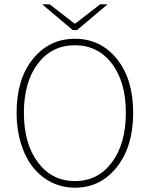

<svg xmlns="http://www.w3.org/2000/svg" viewBox="-20 -850 688 882"><path d="M324.2 12.2Q266.1 12.2 216.6 -12.5Q167 -37.1 131.6 -81.5Q96.2 -126 76.2 -190.7Q56.2 -255.4 56.2 -332Q56.2 -486.3 131.1 -579.1Q206.1 -671.9 324.2 -671.9Q442.4 -671.9 517.1 -579.1Q591.8 -486.3 591.8 -332Q591.8 -177.2 516.8 -82.5Q441.9 12.2 324.2 12.2ZM558.1 -332Q558.1 -473.6 493.9 -557.9Q429.7 -642.1 324.2 -642.1Q218.3 -642.1 154.1 -557.9Q89.8 -473.6 89.8 -332Q89.8 -189.9 154.3 -104Q218.8 -18.1 324.2 -18.1Q429.7 -18.1 493.9 -104Q558.1 -189.9 558.1 -332ZM314 -711.9 173.8 -830.1H208L321.8 -742.2H326.2L439.9 -830.1H474.1L334 -711.9Z"/></svg>

Font: Source Sans 3 ExtraLight
Style: Regular
Weight: 200
Designer: Paul D. Hunt
Foundry: Adobe
Version: Version 3.052;hotconv 1.1.0;makeotfexe 2.6.0